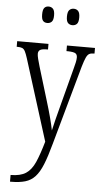

<svg xmlns="http://www.w3.org/2000/svg" viewBox="-64 -780 562 1057"><g transform="rotate(5 217.5 -251.5)"><path d="M33 201Q87 201 117.5 181Q148 161 167.5 116.5Q187 72 207 2L66 -447Q58 -472 51.5 -484.5Q45 -497 35.5 -501Q26 -505 7 -505H5V-536H178V-505H175Q144 -505 134 -498Q124 -491 124 -477Q124 -466 128.5 -448.5Q133 -431 140 -407L194 -229Q211 -174 222 -132Q233 -90 238 -63Q244 -91 253 -126Q262 -161 273 -203L328 -413Q333 -431 336.5 -447Q340 -463 340 -475Q340 -491 330 -497.5Q320 -504 290 -505H280V-536H435V-505H432Q415 -505 405.5 -499.5Q396 -494 388.5 -477.5Q381 -461 371 -427L249 11Q230 81 212 125.5Q194 170 171.5 194.5Q149 219 117 228.5Q85 238 38 238H33ZM300 -650Q285 -650 275.5 -659.5Q266 -669 266 -695Q266 -721 275.5 -731Q285 -741 300 -741Q315 -741 324.5 -731Q334 -721 334 -695Q334 -669 324.5 -659.5Q315 -650 300 -650ZM161 -650Q146 -650 137.5 -659.5Q129 -669 129 -695Q129 -721 137.5 -731Q146 -741 161 -741Q176 -741 185.5 -731Q195 -721 195 -695Q195 -669 185.5 -659.5Q176 -650 161 -650Z"/></g></svg>

Font: Noto Serif Ethiopic ExtraCondensed Light
Style: Regular
Weight: 300
Width: 2
Designer: Monotype Design Team
Foundry: Monotype Imaging Inc.
Version: Version 2.102; ttfautohint (v1.8.4.7-5d5b)